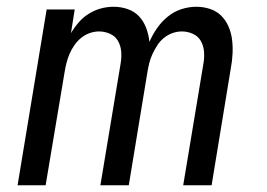

<svg xmlns="http://www.w3.org/2000/svg" viewBox="-20 -548 790 568"><path d="M32 0 118 -520H201L190 -450Q200 -467 213 -482Q226 -497 243 -507.5Q260 -518 278.5 -523Q297 -528 316 -528Q316 -528 316 -528Q316 -528 316 -528Q338 -528 358 -521Q378 -514 391.5 -499.5Q405 -485 412.5 -465Q420 -445 422 -424Q431 -445 444.5 -464.5Q458 -484 476.5 -499Q495 -514 517 -521Q539 -528 561 -528Q561 -528 561 -528Q561 -528 561 -528Q582 -528 601.5 -521.5Q621 -515 634.5 -501.5Q648 -488 656 -469.5Q664 -451 666.5 -431Q669 -411 668 -389.5Q667 -368 663 -347L606 0H522L582 -361Q585 -379 583.5 -396Q582 -413 574 -427Q566 -441 550.5 -448Q535 -455 518 -455Q504 -455 490 -450Q476 -445 464.5 -435.5Q453 -426 445 -413.5Q437 -401 431 -388Q425 -375 421.5 -361Q418 -347 416 -334L361 0H277L337 -361Q340 -379 338.5 -396Q337 -413 329 -427Q321 -441 305.5 -448Q290 -455 273 -455Q259 -455 245 -450Q231 -445 219.5 -435.5Q208 -426 199.5 -413.5Q191 -401 185.5 -388Q180 -375 176.5 -361Q173 -347 171 -334L115 0Z"/></svg>

Font: Zed Sans Extended
Style: Italic
Weight: 400
Width: 7
Italic angle: -9°
Designer: Belleve Invis
Foundry: Belleve Invis
Version: Version 1.0.0; ttfautohint (v1.8.4)